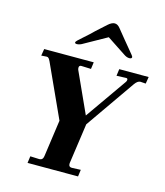

<svg xmlns="http://www.w3.org/2000/svg" viewBox="-120 -913 860 1003"><g transform="rotate(15 309.5 -411.0)"><path d="M178 -35Q197 -35 200 -57L228 -256L97 -543Q92 -553 88 -557.5Q84 -562 77 -562L48 -560L54 -597H322L317 -560L264 -562Q252 -562 252 -549Q252 -544 254 -538L354 -318L511 -542Q515 -548 515 -554Q515 -562 507 -562L455 -560L460 -597H619L613 -560L584 -562Q569 -562 554 -541L368 -274L337 -56V-51Q337 -35 354 -35L402 -37L397 0H124L129 -37ZM201 -673Q201 -679 234 -707Q264 -733 287 -756L340 -804Q360 -822 376 -822Q392 -822 406 -804L445 -756Q465 -731 488 -704Q509 -680 509 -675Q509 -666 495 -666Q481 -666 464 -678L364 -744L246 -678Q227 -666 212 -666Q201 -666 201 -673Z"/></g></svg>

Font: Unna
Style: Bold Italic
Weight: 700
Italic angle: -8.05°
Designer: Jorge de Buen Unna
Foundry: Omnibus-Type
Version: Version 2.008